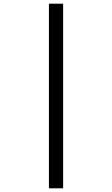

<svg xmlns="http://www.w3.org/2000/svg" viewBox="-20 -780 607 1040"><path d="M245 240V-760H322V240Z"/></svg>

Font: Noto Serif Hebrew ExtraBold
Style: Regular
Weight: 800
Version: Version 2.003